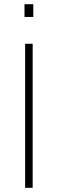

<svg xmlns="http://www.w3.org/2000/svg" viewBox="-20 -897 276 917"><path d="M100 0V-688H136V0ZM97 -816V-877H139V-816Z"/></svg>

Font: Saira SemiCondensed Thin
Style: Regular
Weight: 250
Width: 4
Designer: Hector Gatti with collaboration of the Omnibus-Type team
Foundry: Omnibus-Type
Version: Version 1.101